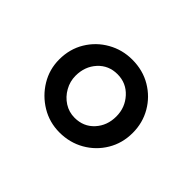

<svg xmlns="http://www.w3.org/2000/svg" viewBox="-78 -950 624 624"><g transform="rotate(45 234.0 -637.5)"><path d="M233.5 -470Q187.5 -470 149.2 -493Q111 -516 88 -554Q65 -592 65 -637.5Q65 -685.5 88 -723.5Q111 -761.5 149.5 -783.2Q188 -805 233.5 -805Q282.5 -805 320.8 -782.2Q359 -759.5 381 -721.5Q403 -683.5 403 -637.5Q403 -590 380.2 -552Q357.5 -514 319 -492Q280.5 -470 233.5 -470ZM234.5 -538.5Q275.5 -538.5 301.5 -567Q327.5 -595.5 327.5 -637.5Q327.5 -678.5 300.5 -708Q273.5 -737.5 233 -737.5Q192.5 -737.5 166.2 -708.8Q140 -680 140 -637.5Q140 -611.5 152.8 -588.8Q165.5 -566 187 -552.2Q208.5 -538.5 234.5 -538.5Z"/></g></svg>

Font: Merriweather 48pt
Style: Bold
Weight: 700
Version: Version 2.100